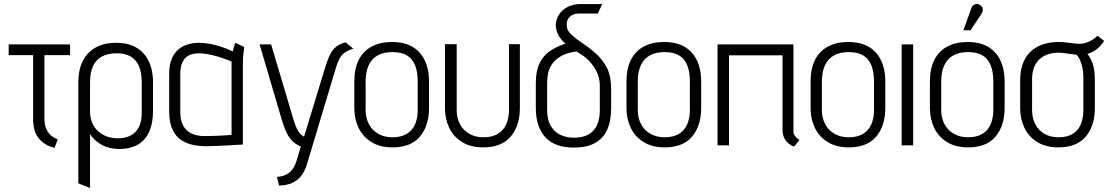

<svg xmlns="http://www.w3.org/2000/svg" viewBox="-20 -720 5491 951"><path d="M200 -133V-447H327V-500H23V-447H144V-133Q144 -103 150 -79.5Q156 -56 169 -38.5Q182 -21 202 -8Q222 5 250 13L266 -30Q244 -38 229.5 -52Q215 -66 207.5 -86Q200 -106 200 -133Z M738 -171V-311Q738 -403 691 -455.5Q644 -508 555 -508Q467 -508 417.5 -457Q368 -406 368 -311V188L426 211V-56Q435 -41 449.5 -27.5Q464 -14 482.5 -3.5Q501 7 523 12.5Q545 18 569 18Q625 18 662.5 -3.5Q700 -25 719 -67.5Q738 -110 738 -171ZM682 -311V-163Q682 -120 668.5 -92Q655 -64 628.5 -49.5Q602 -35 564 -35Q536 -35 511 -43.5Q486 -52 467 -69Q448 -86 437 -111Q426 -136 426 -168V-311Q426 -360 440.5 -392Q455 -424 484.5 -440Q514 -456 558 -456Q600 -456 627.5 -440Q655 -424 668.5 -392Q682 -360 682 -311Z M1190 -487 1146 -508Q1140 -495 1136.5 -480Q1133 -465 1133 -465Q1107 -478 1078.5 -487.5Q1050 -497 1021.5 -502.5Q993 -508 966 -508Q938 -508 911.5 -500.5Q885 -493 864 -475.5Q843 -458 830.5 -428.5Q818 -399 818 -354V-169Q818 -113 834.5 -78Q851 -43 879.5 -25Q908 -7 942.5 -1Q977 5 1013 4Q1026 4 1047.5 3Q1069 2 1092.5 1Q1116 0 1137 -1.5Q1158 -3 1171 -3.5Q1184 -4 1183 -4V-400Q1183 -437 1186.5 -462Q1190 -487 1190 -487ZM873 -163V-351Q873 -388 882.5 -409Q892 -430 906.5 -440Q921 -450 936.5 -453Q952 -456 964 -456Q979 -456 997 -453.5Q1015 -451 1035.5 -446Q1056 -441 1079 -433.5Q1102 -426 1127 -415V-52Q1127 -52 1116 -51Q1105 -50 1086.5 -49Q1068 -48 1044 -47Q1020 -46 993 -46Q954 -46 927 -59.5Q900 -73 886.5 -99.5Q873 -126 873 -163Z M1730 -479 1692 -510Q1664 -504 1645.5 -489Q1627 -474 1614.5 -449Q1602 -424 1591 -387L1486 -43Q1477 -48 1470 -54.5Q1463 -61 1456.5 -71.5Q1450 -82 1443.5 -99Q1437 -116 1430 -140L1323 -500H1266L1375 -129Q1384 -99 1395 -72.5Q1406 -46 1424 -26Q1442 -6 1470 6L1448 79Q1443 95 1435 109Q1427 123 1415.5 133Q1404 143 1388 149Q1372 155 1352 156L1362 199Q1407 198 1434.5 182.5Q1462 167 1477 144Q1492 121 1499 97.5Q1506 74 1511 58L1641 -375Q1650 -406 1659.5 -425.5Q1669 -445 1685 -457.5Q1701 -470 1730 -479Z M2105 -185V-316Q2105 -408 2058 -460Q2011 -512 1922 -512Q1863 -512 1821 -489.5Q1779 -467 1757 -423.5Q1735 -380 1735 -316V-185Q1735 -131 1756 -87Q1777 -43 1819.5 -16.5Q1862 10 1924 10Q2015 10 2060 -43.5Q2105 -97 2105 -185ZM2049 -316V-175Q2049 -134 2035.5 -103.5Q2022 -73 1994 -56.5Q1966 -40 1924 -40Q1884 -40 1854 -57Q1824 -74 1807.5 -104.5Q1791 -135 1791 -175V-316Q1791 -364 1806 -396.5Q1821 -429 1850.5 -445.5Q1880 -462 1924 -462Q1968 -462 1995.5 -445.5Q2023 -429 2036 -396.5Q2049 -364 2049 -316Z M2555 -185V-501H2501V-175Q2501 -134 2487 -103.5Q2473 -73 2445 -56.5Q2417 -40 2375 -40Q2335 -40 2305 -57Q2275 -74 2258.5 -104.5Q2242 -135 2242 -175V-501H2184V-185Q2184 -131 2205 -87Q2226 -43 2268.5 -16.5Q2311 10 2373 10Q2464 10 2509.5 -43.5Q2555 -97 2555 -185Z M2848 -653H2941L2963 -700H2857Q2821 -700 2793.5 -686.5Q2766 -673 2750.5 -650.5Q2735 -628 2733 -599Q2732 -580 2740.5 -557.5Q2749 -535 2772 -512L2781 -504Q2732 -488 2699 -463.5Q2666 -439 2650 -401.5Q2634 -364 2634 -309V-184Q2634 -93 2680.5 -41Q2727 11 2822 11Q2884 11 2925 -10.5Q2966 -32 2986.5 -75.5Q3007 -119 3007 -184V-280Q3007 -302 3004 -323.5Q3001 -345 2994 -365.5Q2987 -386 2975 -403Q2958 -430 2935.5 -451Q2913 -472 2888 -490Q2863 -508 2837 -526Q2824 -537 2812.5 -546.5Q2801 -556 2794 -568Q2787 -580 2787 -600Q2787 -616 2795 -628Q2803 -640 2816.5 -646.5Q2830 -653 2848 -653ZM2951 -295V-174Q2951 -129 2936.5 -99Q2922 -69 2894 -53.5Q2866 -38 2823 -38Q2783 -38 2753 -53.5Q2723 -69 2706.5 -99.5Q2690 -130 2690 -174V-309Q2690 -327 2693.5 -350.5Q2697 -374 2711 -397.5Q2725 -421 2754.5 -439.5Q2784 -458 2835 -465L2861 -449Q2887 -432 2907 -408.5Q2927 -385 2939 -356.5Q2951 -328 2951 -295Z M3453 -185V-316Q3453 -408 3406 -460Q3359 -512 3270 -512Q3211 -512 3169 -489.5Q3127 -467 3105 -423.5Q3083 -380 3083 -316V-185Q3083 -131 3104 -87Q3125 -43 3167.5 -16.5Q3210 10 3272 10Q3363 10 3408 -43.5Q3453 -97 3453 -185ZM3397 -316V-175Q3397 -134 3383.5 -103.5Q3370 -73 3342 -56.5Q3314 -40 3272 -40Q3232 -40 3202 -57Q3172 -74 3155.5 -104.5Q3139 -135 3139 -175V-316Q3139 -364 3154 -396.5Q3169 -429 3198.5 -445.5Q3228 -462 3272 -462Q3316 -462 3343.5 -445.5Q3371 -429 3384 -396.5Q3397 -364 3397 -316Z M3910 -69V-500H3534V0H3591V-446H3856V-78Q3856 -53 3864.5 -36.5Q3873 -20 3884.5 -10.5Q3896 -1 3904.5 2.5Q3913 6 3913 6L3940 -26Q3928 -34 3919 -45Q3910 -56 3910 -69Z M4365 -185V-316Q4365 -408 4318 -460Q4271 -512 4182 -512Q4123 -512 4081 -489.5Q4039 -467 4017 -423.5Q3995 -380 3995 -316V-185Q3995 -131 4016 -87Q4037 -43 4079.5 -16.5Q4122 10 4184 10Q4275 10 4320 -43.5Q4365 -97 4365 -185ZM4309 -316V-175Q4309 -134 4295.5 -103.5Q4282 -73 4254 -56.5Q4226 -40 4184 -40Q4144 -40 4114 -57Q4084 -74 4067.5 -104.5Q4051 -135 4051 -175V-316Q4051 -364 4066 -396.5Q4081 -429 4110.5 -445.5Q4140 -462 4184 -462Q4228 -462 4255.5 -445.5Q4283 -429 4296 -396.5Q4309 -364 4309 -316Z M4446 0H4503V-500H4446Z M4956 -185V-316Q4956 -408 4909 -460Q4862 -512 4773 -512Q4714 -512 4672 -489.5Q4630 -467 4608 -423.5Q4586 -380 4586 -316V-185Q4586 -131 4607 -87Q4628 -43 4670.5 -16.5Q4713 10 4775 10Q4866 10 4911 -43.5Q4956 -97 4956 -185ZM4900 -316V-175Q4900 -134 4886.5 -103.5Q4873 -73 4845 -56.5Q4817 -40 4775 -40Q4735 -40 4705 -57Q4675 -74 4658.5 -104.5Q4642 -135 4642 -175V-316Q4642 -364 4657 -396.5Q4672 -429 4701.5 -445.5Q4731 -462 4775 -462Q4819 -462 4846.5 -445.5Q4874 -429 4887 -396.5Q4900 -364 4900 -316ZM4840 -649Q4846 -657 4847.5 -666Q4849 -675 4845.5 -683Q4842 -691 4833 -696Q4824 -701 4815.5 -700Q4807 -699 4800 -693Q4793 -687 4790 -677L4752 -570H4787Z M5449 -517 5416 -543Q5400 -527 5379 -516.5Q5358 -506 5341 -504Q5327 -502 5308 -504Q5289 -506 5266.5 -509Q5244 -512 5220 -512Q5188 -512 5155 -503Q5122 -494 5094.5 -473Q5067 -452 5050 -414.5Q5033 -377 5033 -320V-185Q5033 -131 5054 -87Q5075 -43 5117.5 -16.5Q5160 10 5222 10Q5313 10 5358 -43.5Q5403 -97 5403 -185V-320Q5403 -376 5391.5 -406.5Q5380 -437 5366 -453Q5381 -457 5395.5 -465Q5410 -473 5423.5 -486Q5437 -499 5449 -517ZM5346 -334V-175Q5346 -134 5333 -103.5Q5320 -73 5292.5 -56.5Q5265 -40 5223 -40Q5183 -40 5153.5 -57Q5124 -74 5108 -104.5Q5092 -135 5092 -175V-327Q5092 -365 5103.5 -390.5Q5115 -416 5134 -431Q5153 -446 5175.5 -452.5Q5198 -459 5220 -459Q5235 -459 5251 -457Q5267 -455 5282.5 -452.5Q5298 -450 5312 -449Q5317 -444 5322 -436.5Q5327 -429 5331 -419Q5335 -409 5338.5 -396.5Q5342 -384 5344 -368.5Q5346 -353 5346 -334Z"/></svg>

Font: Advent Pro
Style: Regular
Weight: 400
Designer: VivaRado, Andreas Kalpakidis
Foundry: VivaRado, Andreas Kalpakidis
Version: Version 3.000